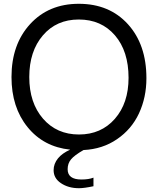

<svg xmlns="http://www.w3.org/2000/svg" viewBox="-20 -761 824 1002"><path d="M391.1 -659.2Q274.9 -659.2 204.1 -576.7Q132.8 -493.7 132.8 -358.9Q132.8 -224.6 204.6 -141.6Q276.4 -59.1 392.1 -59.1Q507.8 -59.1 579.6 -141.1Q650.9 -222.7 650.9 -355Q650.9 -493.7 580.1 -576.2Q508.8 -659.2 391.1 -659.2ZM392.1 221.2Q336.9 221.2 297.9 194.8Q259.8 169.4 259.8 127Q259.8 93.8 282.7 65.4Q304.7 38.6 346.2 20Q207 5.4 123.5 -98.1Q40 -201.2 40 -358.9Q40 -529.3 137.2 -635.3Q234.4 -741.2 391.1 -741.2Q550.8 -741.2 647.5 -634.8Q744.1 -528.3 744.1 -353Q744.1 -252.4 705.1 -168.9Q666.5 -86.4 590.8 -34.7Q515.6 17.1 416 22Q368.2 49.3 350.6 70.8Q333 91.8 333 122.1Q333 175.8 404.8 175.8Q443.4 175.8 467.8 166V210.9Q419.4 221.2 392.1 221.2Z"/></svg>

Font: Miedinger*
Style: Book
Weight: 400
Version: Version 001.000